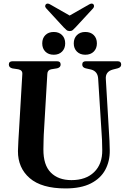

<svg xmlns="http://www.w3.org/2000/svg" viewBox="-20 -1043 713 1075"><path d="M548.5 -302.5 529.5 -603Q527 -643.5 490.5 -653.5L459.5 -660.5Q440.5 -665.5 440.5 -681.5Q440.5 -700 460.5 -700H639Q658.5 -700 658.5 -681.5Q658.5 -666 639 -660.5L611.5 -653.5Q569.5 -642 572.5 -600.5L590 -305Q591.5 -279 593 -253.8Q594.5 -228.5 594.5 -201.5Q595.5 -141 569.5 -92.5Q543.5 -44 488.5 -16Q433.5 12 347 12Q213 12 146.5 -45.5Q80 -103 80.5 -197.5Q81 -219 83 -256.2Q85 -293.5 87 -322L105 -629Q106.5 -650 82.5 -655L49.5 -660Q29.5 -665 29.5 -681.5Q29.5 -700 50 -700H299.5Q319.5 -700 319.5 -681.5Q319.5 -665.5 300 -660.5L266.5 -655Q246 -651 245 -629.5L227 -322.5Q224.5 -287 224 -257.5Q223.5 -228 223 -206.5Q222.5 -119 264.5 -76.8Q306.5 -34.5 380 -34.5Q461 -34.5 507.2 -79.5Q553.5 -124.5 552.5 -203Q552.5 -235 551.2 -258.2Q550 -281.5 548.5 -302.5ZM281 -736.5Q251.5 -736.5 234 -754Q216.5 -771.5 216.5 -800Q216.5 -829 234 -846.5Q251.5 -864 281 -864Q310 -864 327.5 -846.5Q345 -829 345 -800Q345 -772 327.5 -754.2Q310 -736.5 281 -736.5ZM457.5 -736.5Q428.5 -736.5 410.8 -754Q393 -771.5 393 -800Q393 -829 410.8 -846.5Q428.5 -864 457.5 -864Q487.5 -864 505 -846.5Q522.5 -829 522.5 -800Q522.5 -772 505 -754.2Q487.5 -736.5 457.5 -736.5ZM403 -890Q394.5 -880.5 387.5 -874.8Q380.5 -869 370 -869Q359.5 -869 352.5 -874.8Q345.5 -880.5 336.5 -890L239 -996Q232.5 -1003 233 -1009.5Q233.5 -1016 237.5 -1019.5Q246.5 -1027.5 263 -1017L370 -956L477 -1017Q493.5 -1027.5 502.5 -1019.5Q506 -1016 506.5 -1009.5Q507 -1003 501 -996Z"/></svg>

Font: Fraunces 144pt Soft SemiBold
Style: Regular
Weight: 600
Version: Version 1.000;[b76b70a41]